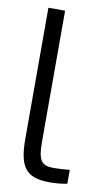

<svg xmlns="http://www.w3.org/2000/svg" viewBox="-83 -752 452 804"><g transform="rotate(10 142.5 -350.5)"><path d="M196 -53C142 -53 127 -71 127 -154V-710H56V-154C56 -33 86 9 188 9C213 9 238 7 262 2V-57C241 -55 213 -53 196 -53Z"/></g></svg>

Font: LT Wave Alt Light
Style: Regular
Weight: 300
Designer: Daniel Lyons
Version: Version 2.5 (Glyphs App)